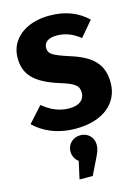

<svg xmlns="http://www.w3.org/2000/svg" viewBox="-150 -795 880 1209"><g transform="rotate(-15 290.0 -190.0)"><path d="M294 -713C145 -713 34 -633 34 -506C34 -404 86 -337 248 -286C344 -257 368 -237 368 -191C368 -146 333 -116 269 -116C202 -116 147 -142 96 -184L5 -83C62 -28 149 18 276 18C454 18 560 -74 560 -205C560 -331 491 -390 354 -433C250 -467 224 -481 224 -521C224 -559 254 -580 308 -580C363 -580 411 -561 459 -523L542 -621C480 -680 402 -713 294 -713ZM289 65C239 65 203 103 203 149C203 180 218 203 238 219L213 333H299L347 235C365 198 374 178 374 149C374 101 338 65 289 65Z"/></g></svg>

Font: Fira Sans ExtraBold
Style: Regular
Weight: 800
Designer: bBox Type GmbH & Carrois Corporate GbR & Edenspiekermann AG
Foundry: bBox Type GmbH & Carrois Corporate GbR & Edenspiekermann AG
Version: Version 4.300;PS 004.300;hotconv 1.0.88;makeotf.lib2.5.64775